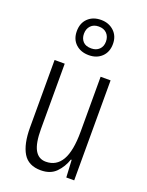

<svg xmlns="http://www.w3.org/2000/svg" viewBox="-151 -875 734 960"><g transform="rotate(20 216.0 -395.0)"><path d="M364 -532V0H322L317 -92H313Q299 -50 269.5 -20Q240 10 189 10Q123 10 94.5 -37.5Q66 -85 66 -173V-532H120V-185Q120 -109 139.5 -74Q159 -39 198 -39Q254 -39 282.5 -88Q311 -137 311 -240V-532ZM218 -613Q175 -613 148 -638Q121 -663 121 -706Q121 -749 147.5 -774.5Q174 -800 217 -800Q258 -800 285.5 -774.5Q313 -749 313 -707Q313 -664 286.5 -638.5Q260 -613 218 -613ZM218 -649Q244 -649 260 -664.5Q276 -680 276 -706Q276 -732 260.5 -748.5Q245 -765 217 -765Q190 -765 174.5 -748.5Q159 -732 159 -706Q159 -681 173.5 -665Q188 -649 218 -649Z"/></g></svg>

Font: Noto Sans Malayalam ExtraCondensed Light
Style: Regular
Weight: 300
Width: 2
Designer: Jelle Bosma - Monotype Design Team
Foundry: Monotype Imaging Inc.
Version: Version 2.104; ttfautohint (v1.8.4.7-5d5b)